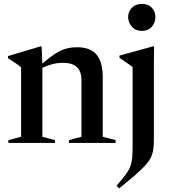

<svg xmlns="http://www.w3.org/2000/svg" viewBox="-20 -752 898 1010"><path d="M203 -405.5V-32.5L269 -15V0H24V-15L91 -32.5V-397.5Q83 -405 67.8 -415.8Q52.5 -426.5 22 -445.5V-457L193 -508H199ZM342.5 -15 408.5 -32.5V-331Q408.5 -361 398 -381.2Q387.5 -401.5 366 -411.5Q344.5 -421.5 311 -421.5Q276 -421.5 244 -411.2Q212 -401 190.5 -388L182 -399.5Q218.5 -432 246 -452.5Q273.5 -473 296 -484Q318.5 -495 339.8 -499.2Q361 -503.5 385.5 -503.5Q455.5 -503.5 488 -464.5Q520.5 -425.5 520.5 -343.5V-32.5L588 -15V0H342.5ZM726.5 -589.5Q693.5 -589.5 673.8 -611.5Q654 -633.5 654 -662.5Q654 -691 673.8 -711.2Q693.5 -731.5 726.5 -731.5Q760 -731.5 778.8 -711.2Q797.5 -691 797.5 -662.5Q797.5 -633.5 778.8 -611.5Q760 -589.5 726.5 -589.5ZM677.5 -399Q672 -404 661.5 -411.5Q651 -419 637.5 -428.2Q624 -437.5 608.5 -447.5V-459.5L784 -508H790.5L789.5 -410.5V-23.5Q789.5 7.5 786.8 30.5Q784 53.5 774.8 73.8Q765.5 94 745.5 116.5Q725.5 139 691.8 168.2Q658 197.5 606.5 239L593 225Q623.5 190.5 640.5 167.2Q657.5 144 665.2 124Q673 104 675.2 80Q677.5 56 677.5 20.5Z"/></svg>

Font: Newsreader 60pt Medium
Style: Regular
Weight: 500
Designer: Hugues Gentile
Foundry: Production Type
Version: Version 1.003